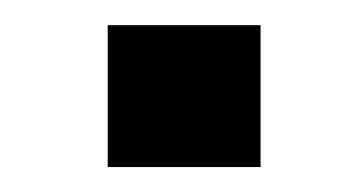

<svg xmlns="http://www.w3.org/2000/svg" viewBox="-20 -134 289 154"><path d="M66.4 0V-113.8H189V0Z"/></svg>

Font: Roboto Slab LO Medium
Style: Regular
Weight: 500
Designer: Google
Version: Version 2.000